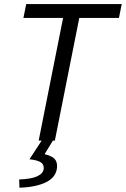

<svg xmlns="http://www.w3.org/2000/svg" viewBox="-20 -676 605 923"><path d="M165.9 0 283.3 -589.8H92.6L106 -656.3H565.2L551.8 -589.8H361.1L243.7 0ZM73.5 226.3 72.2 186.8Q132.4 184.5 160.6 170.7Q188.8 157 190.3 133.5Q191.1 113.8 175.3 103.8Q159.6 93.8 121.6 89.7L182 -2.7H235.8L194.5 65.1Q230.6 74.1 243.3 88.7Q256 103.4 254.2 128.4Q250.5 175.5 202.1 199.7Q153.6 223.9 73.5 226.3Z"/></svg>

Font: Source Sans 3 VF
Style: Italic
Weight: 200
Italic angle: -11°
Designer: Paul D. Hunt
Foundry: Adobe Systems Incorporated
Version: Version 3.042;hotconv 1.0.118;makeotfexe 2.5.65603